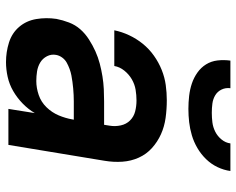

<svg xmlns="http://www.w3.org/2000/svg" viewBox="-94 -686 788 640"><g transform="rotate(90 300.0 -366.0)"><path d="M187 8Q153 8 121.5 -2Q90 -12 69.5 -36Q49 -60 43.5 -93Q38 -126 43 -160Q47 -181 55 -202Q63 -223 77.5 -239.5Q92 -256 111.5 -268.5Q131 -281 151 -290Q171 -299 192 -304.5Q213 -310 234.5 -313.5Q256 -317 277 -318Q298 -319 318 -319H396L399 -338Q402 -356 398 -374.5Q394 -393 381.5 -405.5Q369 -418 351.5 -422.5Q334 -427 315 -427Q297 -427 279 -424Q261 -421 244.5 -411.5Q228 -402 215.5 -386.5Q203 -371 200 -353H81Q86 -378 97.5 -402.5Q109 -427 126 -448Q143 -469 165.5 -485Q188 -501 213 -511Q238 -521 263.5 -524.5Q289 -528 314 -528Q344 -528 373 -524Q402 -520 427.5 -508.5Q453 -497 473.5 -478.5Q494 -460 505.5 -434.5Q517 -409 519 -380Q521 -351 516 -321L463 0H343L357 -88Q344 -66 325 -47.5Q306 -29 283.5 -16Q261 -3 236 2.5Q211 8 187 8ZM250 -93Q273 -93 296.5 -101Q320 -109 337.5 -127Q355 -145 364.5 -167.5Q374 -190 378 -213L379 -218H318Q308 -218 297 -217.5Q286 -217 275 -216Q264 -215 253 -213.5Q242 -212 231.5 -210Q221 -208 210 -204Q199 -200 189 -194.5Q179 -189 172 -179.5Q165 -170 163 -159Q160 -143 167.5 -128.5Q175 -114 188.5 -106Q202 -98 218 -95.5Q234 -93 250 -93ZM343 -600Q321 -600 299.5 -602.5Q278 -605 258.5 -611.5Q239 -618 222 -630Q205 -642 194.5 -659Q184 -676 181.5 -697Q179 -718 182 -740H274Q272 -724 278.5 -710.5Q285 -697 297.5 -689.5Q310 -682 325 -680Q340 -678 356 -678Q372 -678 388 -680Q404 -682 419 -689.5Q434 -697 445 -710.5Q456 -724 458 -740H550Q547 -718 537 -697Q527 -676 510.5 -659Q494 -642 473.5 -630Q453 -618 431 -611.5Q409 -605 387 -602.5Q365 -600 343 -600Z"/></g></svg>

Font: Iosevka SS04 Extended Oblique
Style: Bold
Weight: 700
Width: 7
Italic angle: -9°
Monospace: yes
Designer: Belleve Invis
Foundry: Belleve Invis
Version: Version 19.0.0; ttfautohint (v1.8.4)